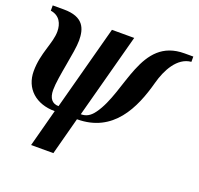

<svg xmlns="http://www.w3.org/2000/svg" viewBox="-123 -591 956 924"><g transform="rotate(20 355.0 -128.5)"><path d="M715 -462H670C446 -462 467 -189 368 -54C347 -25 326 -16 301 -16L417 -449H303L187 -16C154 -16 136 -38 136 -81C136 -147 172 -286 172 -346C172 -407 154 -462 52 -462H-5V-435C42 -428 59 -391 59 -351C59 -291 17 -226 17 -134C17 -45 81 13 178 13L127 205H241L292 13C477 13 547 -139 585 -280C604 -351 645 -429 715 -435Z"/></g></svg>

Font: STIXGeneral
Style: Bold Italic
Weight: 700
Italic angle: -16.33°
Designer: MicroPress Inc., with final additions and corrections provided by Coen Hoffman, Elsevier (retired)
Version: Version 1.1.0